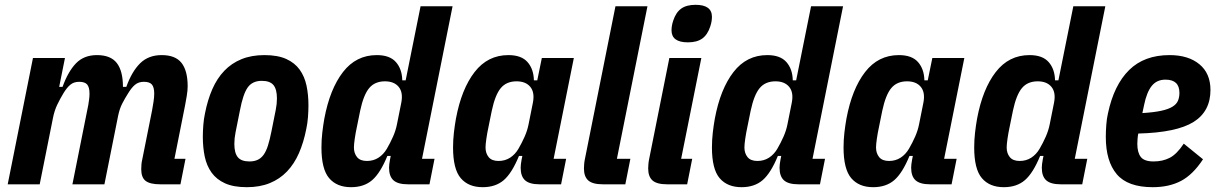

<svg xmlns="http://www.w3.org/2000/svg" viewBox="-20 -766 5056 798"><path d="M12 0 117 -525H250L226 -405H240Q263 -469 296 -503Q329 -537 383 -537Q440 -537 465.5 -504Q491 -471 491 -405H505Q528 -469 562.5 -503Q597 -537 652 -537Q709 -537 734.5 -504.5Q760 -472 760 -407Q760 -390 756 -366Q752 -342 749 -327L705 -106H751L730 0H646Q604 0 585.5 -14Q567 -28 567 -63Q567 -74 568 -84Q569 -94 571 -102L612 -307Q615 -323 618 -342.5Q621 -362 621 -377Q621 -403 611.5 -414.5Q602 -426 578 -426Q556 -426 541.5 -414Q527 -402 513 -379Q499 -357 488 -335.5Q477 -314 471 -285L414 0H281L347 -330Q349 -343 350.5 -354Q352 -365 352 -377Q352 -403 342.5 -414.5Q333 -426 309 -426Q287 -426 272.5 -414Q258 -402 244 -379Q230 -356 218 -331Q206 -306 200 -275L145 0Z M1006 12Q951 12 915.5 -4Q880 -20 859.5 -48.5Q839 -77 831 -115Q823 -153 823 -197Q823 -220 825 -246Q827 -272 832 -295Q843 -351 862.5 -395.5Q882 -440 912 -471.5Q942 -503 983.5 -520Q1025 -537 1079 -537Q1134 -537 1169.5 -521Q1205 -505 1225.5 -476.5Q1246 -448 1254 -410Q1262 -372 1262 -328Q1262 -305 1260 -279Q1258 -253 1253 -230Q1242 -174 1222.5 -129.5Q1203 -85 1173 -53.5Q1143 -22 1101.5 -5Q1060 12 1006 12ZM1017 -95Q1036 -95 1050.5 -101.5Q1065 -108 1075.5 -122.5Q1086 -137 1093.5 -160.5Q1101 -184 1108 -219L1126 -309Q1131 -334 1131 -357Q1131 -395 1116.5 -412.5Q1102 -430 1068 -430Q1029 -430 1009.5 -402.5Q990 -375 977 -306L959 -216Q954 -191 954 -168Q954 -130 968.5 -112.5Q983 -95 1017 -95Z M1675 0Q1634 0 1615.5 -16.5Q1597 -33 1597 -69Q1597 -77 1598 -84Q1599 -91 1601 -103L1604 -118H1590Q1561 -47 1527 -17.5Q1493 12 1439 12Q1380 12 1348 -25.5Q1316 -63 1316 -153Q1316 -184 1319.5 -214.5Q1323 -245 1328 -273Q1351 -396 1405.5 -466.5Q1460 -537 1546 -537Q1600 -537 1625.5 -508Q1651 -479 1652 -432H1666L1728 -740H1861L1734 -106H1786L1765 0ZM1505 -97Q1532 -97 1553 -110.5Q1574 -124 1588 -148Q1602 -172 1613.5 -198Q1625 -224 1630 -250L1648 -340Q1656 -382 1637 -405Q1618 -428 1580 -428Q1538 -428 1514.5 -400Q1491 -372 1477 -306L1463 -237Q1458 -214 1454.5 -190Q1451 -166 1451 -153Q1451 -129 1464 -113Q1477 -97 1505 -97Z M2222 0Q2181 0 2162.5 -16.5Q2144 -33 2144 -69Q2144 -77 2145 -84Q2146 -91 2148 -103L2151 -118H2137Q2108 -47 2074 -17.5Q2040 12 1986 12Q1927 12 1895 -25.5Q1863 -63 1863 -153Q1863 -184 1866.5 -214.5Q1870 -245 1875 -273Q1898 -396 1952.5 -466.5Q2007 -537 2093 -537Q2147 -537 2172.5 -508Q2198 -479 2199 -432H2213L2232 -525H2365L2281 -106H2333L2312 0ZM2052 -97Q2079 -97 2100 -110.5Q2121 -124 2135 -148Q2149 -172 2160.5 -198Q2172 -224 2177 -250L2195 -340Q2203 -382 2184 -405Q2165 -428 2127 -428Q2085 -428 2061.5 -400Q2038 -372 2024 -306L2010 -237Q2005 -214 2001.5 -190Q1998 -166 1998 -153Q1998 -129 2011 -113Q2024 -97 2052 -97Z M2485 0Q2443 0 2425 -16Q2407 -32 2407 -66Q2407 -74 2408 -85Q2409 -96 2411 -105L2538 -740H2671L2544 -106H2600L2579 0Z M2839 -590Q2771 -590 2771 -640Q2771 -648 2772.5 -658Q2774 -668 2778 -680Q2789 -714 2811 -730Q2833 -746 2871 -746Q2939 -746 2939 -696Q2939 -688 2937.5 -678Q2936 -668 2932 -656Q2921 -622 2899 -606Q2877 -590 2839 -590ZM2752 0Q2710 0 2692 -16Q2674 -32 2674 -66Q2674 -74 2675 -85Q2676 -96 2678 -105L2762 -525H2895L2811 -106H2857L2836 0Z M3298 0Q3257 0 3238.5 -16.5Q3220 -33 3220 -69Q3220 -77 3221 -84Q3222 -91 3224 -103L3227 -118H3213Q3184 -47 3150 -17.5Q3116 12 3062 12Q3003 12 2971 -25.5Q2939 -63 2939 -153Q2939 -184 2942.5 -214.5Q2946 -245 2951 -273Q2974 -396 3028.5 -466.5Q3083 -537 3169 -537Q3223 -537 3248.5 -508Q3274 -479 3275 -432H3289L3351 -740H3484L3357 -106H3409L3388 0ZM3128 -97Q3155 -97 3176 -110.5Q3197 -124 3211 -148Q3225 -172 3236.5 -198Q3248 -224 3253 -250L3271 -340Q3279 -382 3260 -405Q3241 -428 3203 -428Q3161 -428 3137.5 -400Q3114 -372 3100 -306L3086 -237Q3081 -214 3077.5 -190Q3074 -166 3074 -153Q3074 -129 3087 -113Q3100 -97 3128 -97Z M3845 0Q3804 0 3785.5 -16.5Q3767 -33 3767 -69Q3767 -77 3768 -84Q3769 -91 3771 -103L3774 -118H3760Q3731 -47 3697 -17.5Q3663 12 3609 12Q3550 12 3518 -25.5Q3486 -63 3486 -153Q3486 -184 3489.5 -214.5Q3493 -245 3498 -273Q3521 -396 3575.5 -466.5Q3630 -537 3716 -537Q3770 -537 3795.5 -508Q3821 -479 3822 -432H3836L3855 -525H3988L3904 -106H3956L3935 0ZM3675 -97Q3702 -97 3723 -110.5Q3744 -124 3758 -148Q3772 -172 3783.5 -198Q3795 -224 3800 -250L3818 -340Q3826 -382 3807 -405Q3788 -428 3750 -428Q3708 -428 3684.5 -400Q3661 -372 3647 -306L3633 -237Q3628 -214 3624.5 -190Q3621 -166 3621 -153Q3621 -129 3634 -113Q3647 -97 3675 -97Z M4388 0Q4347 0 4328.5 -16.5Q4310 -33 4310 -69Q4310 -77 4311 -84Q4312 -91 4314 -103L4317 -118H4303Q4274 -47 4240 -17.5Q4206 12 4152 12Q4093 12 4061 -25.5Q4029 -63 4029 -153Q4029 -184 4032.5 -214.5Q4036 -245 4041 -273Q4064 -396 4118.5 -466.5Q4173 -537 4259 -537Q4313 -537 4338.5 -508Q4364 -479 4365 -432H4379L4441 -740H4574L4447 -106H4499L4478 0ZM4218 -97Q4245 -97 4266 -110.5Q4287 -124 4301 -148Q4315 -172 4326.5 -198Q4338 -224 4343 -250L4361 -340Q4369 -382 4350 -405Q4331 -428 4293 -428Q4251 -428 4227.5 -400Q4204 -372 4190 -306L4176 -237Q4171 -214 4167.5 -190Q4164 -166 4164 -153Q4164 -129 4177 -113Q4190 -97 4218 -97Z M4771 12Q4667 12 4621.5 -42Q4576 -96 4576 -197Q4576 -220 4578 -247Q4580 -274 4585 -295Q4610 -413 4673 -475Q4736 -537 4841 -537Q4919 -537 4965 -499Q5011 -461 5011 -392Q5011 -303 4940.5 -259Q4870 -215 4711 -211Q4709 -202 4708 -189Q4707 -176 4707 -168Q4707 -132 4721.5 -113.5Q4736 -95 4775 -95Q4812 -95 4841.5 -110Q4871 -125 4900 -169L4980 -104Q4938 -40 4888.5 -14Q4839 12 4771 12ZM4824 -435Q4788 -435 4767 -409Q4746 -383 4735 -329L4728 -296Q4776 -299 4806 -305.5Q4836 -312 4853 -322.5Q4870 -333 4876 -347.5Q4882 -362 4882 -380Q4882 -435 4824 -435Z"/></svg>

Font: IBM Plex Sans Cond
Style: Bold Italic
Weight: 700
Width: 3
Italic angle: -11°
Designer: Mike Abbink, Paul van der Laan, Pieter van Rosmalen
Foundry: Bold Monday
Version: Version 1.3